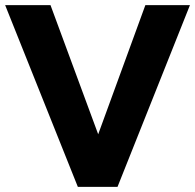

<svg xmlns="http://www.w3.org/2000/svg" viewBox="-27 -722 757 745"><path d="M-7 -702 275 3H429L710 -702H537L354 -201L169 -702Z"/></svg>

Font: Geom
Style: Bold
Weight: 700
Version: Version 1.102